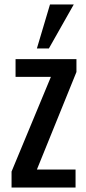

<svg xmlns="http://www.w3.org/2000/svg" viewBox="-20 -844 387 864"><path d="M32 0V-72L209 -498H50V-578H324V-520L146 -81H320V0ZM146 -626 205 -824H312L200 -626Z"/></svg>

Font: Oswald
Style: Regular
Weight: 400
Designer: Vernon Adams
Foundry: Vernon Adams
Version: Version 4.103; ttfautohint (v1.8.3)